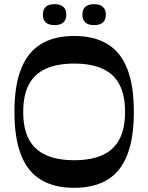

<svg xmlns="http://www.w3.org/2000/svg" viewBox="-20 -885 709 918"><path d="M335 13Q239 13 175.5 -25.5Q112 -64 80.5 -144.5Q49 -225 49 -350Q49 -476 81 -556Q113 -636 176 -674.5Q239 -713 335 -713Q430 -713 493.5 -674.5Q557 -636 588.5 -556Q620 -476 620 -350Q620 -225 588.5 -144.5Q557 -64 493.5 -25.5Q430 13 335 13ZM335 -119Q417 -119 471 -144Q525 -169 551.5 -220Q578 -271 578 -350Q578 -429 551.5 -480Q525 -531 471 -556Q417 -581 335 -581Q253 -581 198.5 -556Q144 -531 117.5 -480Q91 -429 91 -350Q91 -271 117.5 -220Q144 -169 198.5 -144Q253 -119 335 -119ZM241 -765Q185 -765 185 -815Q185 -840 199 -852.5Q213 -865 241 -865Q268 -865 282.5 -852.5Q297 -840 297 -815Q297 -790 283 -777.5Q269 -765 241 -765ZM430 -765Q374 -765 374 -815Q374 -840 388 -852.5Q402 -865 430 -865Q457 -865 471.5 -852.5Q486 -840 486 -815Q486 -790 472 -777.5Q458 -765 430 -765Z"/></svg>

Font: Ojuju SemiBold
Style: Regular
Weight: 600
Designer: Chisaokwu Joboson, Mirko Velimirovic
Foundry: Udi Foundry
Version: Version 1.000